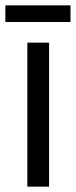

<svg xmlns="http://www.w3.org/2000/svg" viewBox="-37 -696 283 716"><path d="M146 0H65V-537H146ZM226 -676V-614H-17V-676Z"/></svg>

Font: Noto Sans Gurmukhi ExtraCondensed
Style: Regular
Weight: 400
Width: 2
Designer: Jelle Bosma - Monotype Design Team
Foundry: Monotype Imaging Inc.
Version: Version 2.004; ttfautohint (v1.8.4.7-5d5b)